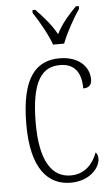

<svg xmlns="http://www.w3.org/2000/svg" viewBox="-55 -803 497 850"><g transform="rotate(-5 194.0 -378.0)"><path d="M200 -606H249C266 -651 301 -715 328 -753V-766H315C276 -726 250 -696 226 -650C200 -696 173 -726 135 -766H122V-753C148 -715 184 -651 200 -606ZM225 10C311 10 356 -47 356 -85C356 -100 352 -108 346 -114C329 -68 293 -22 228 -22C144 -22 93 -98 93 -264C93 -456 144 -513 222 -513C290 -513 316 -468 316 -401C339 -401 354 -411 354 -438C354 -497 305 -543 223 -543C122 -543 51 -478 51 -263C51 -64 126 10 225 10Z"/></g></svg>

Font: Noto Serif Hebrew Condensed ExtraLight
Style: Regular
Weight: 200
Width: 3
Designer: Monotype Design Team
Foundry: Monotype Imaging Inc.
Version: Version 2.004